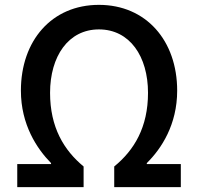

<svg xmlns="http://www.w3.org/2000/svg" viewBox="-20 -770 815 790"><path d="M51 0H324V-85C243 -152 186 -246 186 -388C186 -538 261 -649 387 -649C514 -649 589 -538 589 -388C589 -246 532 -152 450 -85V0H724V-95H584V-99C644 -158 709 -257 709 -397C709 -603 581 -750 387 -750C193 -750 66 -603 66 -397C66 -257 132 -158 190 -99V-95H51Z"/></svg>

Font: Noto Sans CJK SC Medium
Style: Regular
Weight: 500
Designer: Ryoko NISHIZUKA 西塚涼子 (kana, bopomofo & ideographs); Paul D. Hunt (Latin, Greek & Cyrillic); Sandoll Communications 산돌커뮤니
Foundry: Adobe
Version: Version 2.004;hotconv 1.0.118;makeotfexe 2.5.65603